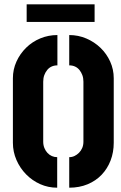

<svg xmlns="http://www.w3.org/2000/svg" viewBox="-20 -868 564 893"><path d="M104 -766V-848H420V-766ZM302 5V-137Q315 -137 326.5 -142.5Q338 -148 347.5 -157.5Q357 -167 362.5 -180Q368 -193 368 -209V-488Q368 -505 363 -518.5Q358 -532 349.5 -542.5Q341 -553 329 -558.5Q317 -564 302 -564V-705Q344 -705 381.5 -689Q419 -673 447.5 -645.5Q476 -618 492.5 -581.5Q509 -545 509 -504V-204Q509 -160 494.5 -122Q480 -84 453 -55.5Q426 -27 387.5 -11Q349 5 302 5ZM246 5Q204 5 167 -11.5Q130 -28 101.5 -57Q73 -86 56.5 -124Q40 -162 40 -204V-504Q40 -545 56.5 -581.5Q73 -618 101.5 -646Q130 -674 167.5 -689.5Q205 -705 247 -705V-564Q232 -564 220 -558.5Q208 -553 199.5 -542.5Q191 -532 186 -518.5Q181 -505 181 -488V-209Q181 -193 186.5 -179.5Q192 -166 201 -156.5Q210 -147 221.5 -142Q233 -137 246 -137Z"/></svg>

Font: Stick No Bills ExtraBold
Style: Regular
Weight: 800
Version: Version 2.000